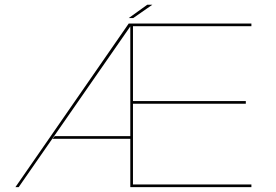

<svg xmlns="http://www.w3.org/2000/svg" viewBox="-20 -772 1138 792"><path d="M43.5 0 511 -675H1017V-664H528.5V-355H994V-344H528.5V-11H1017V0H517.5V-199.5H196.5L206 -210.5H517.5V-663L57 0ZM511 -697.5 587.5 -752.5H608.5L529.5 -697.5Z"/></svg>

Font: Anybody ExtraExpanded Thin
Style: Regular
Weight: 100
Width: 8
Designer: Tyler Finck
Foundry: Etcetera Type Company
Version: Version 1.010; ttfautohint (v1.8.3) -l 8 -r 50 -G 200 -x 14 